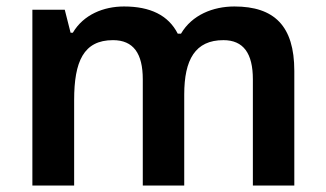

<svg xmlns="http://www.w3.org/2000/svg" viewBox="-20 -573 1006 593"><path d="M704 -553C638 -553 573 -527 539 -469H529C500 -526 444 -553 363 -553C300 -553 238 -528 205 -472H198L180 -543H80V0H209V-264C209 -383 238 -449 329 -449C392 -449 421 -408 421 -328V0H549V-281C549 -389 583 -449 670 -449C732 -449 761 -408 761 -328V0H889V-354C889 -493 827 -553 704 -553Z"/></svg>

Font: Noto Kufi Arabic SemiBold
Style: Regular
Weight: 600
Designer: Monotype Design Team, David Williams, Khaled Hosny
Foundry: Google LLC
Version: Version 2.109